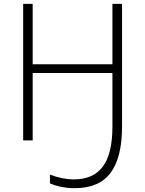

<svg xmlns="http://www.w3.org/2000/svg" viewBox="-20 -734 759 1004"><path d="M371.1 250Q300.8 250 241.2 225.1V179.2Q306.6 204.1 366.2 204.1Q467.8 204.1 517.8 137Q567.9 69.8 567.9 -71.8V-352.1H150.9V0H101.1V-713.9H150.9V-397.9H567.9V-713.9H618.2V-71.8Q618.2 89.8 558.1 169.9Q498 250 371.1 250Z"/></svg>

Font: OpenSans-Light
Style: Regular
Weight: 300
Foundry: Ascender Corporation
Version: Version 1.10